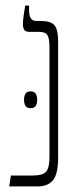

<svg xmlns="http://www.w3.org/2000/svg" viewBox="-20 -667 267 687"><path d="M13 0 19 -39H97Q134 -39 145.5 -53.5Q157 -68 157 -104V-498Q157 -530 149.5 -541.5Q142 -553 120 -553H86Q72 -553 67 -560Q62 -567 62 -580Q62 -592 64.5 -611Q67 -630 70 -647H84V-631Q84 -592 109 -592H127Q162 -592 175 -576.5Q188 -561 188 -519V-104Q188 -44 169.5 -22Q151 0 116 0ZM66 -310Q66 -323 71 -331.5Q76 -340 89 -340Q103 -340 108 -331.5Q113 -323 113 -310Q113 -297 108 -288.5Q103 -280 89 -280Q76 -280 71 -288.5Q66 -297 66 -310Z"/></svg>

Font: Noto Serif Hebrew ExtraCondensed ExtraLight
Style: Regular
Weight: 200
Width: 2
Designer: Monotype Design Team
Foundry: Monotype Imaging Inc.
Version: Version 2.004; ttfautohint (v1.8.4.7-5d5b)